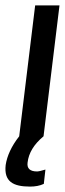

<svg xmlns="http://www.w3.org/2000/svg" viewBox="-28 -504 240 710"><path d="M83 186C102 186 119 183 134 176L140 123C124 128 114 130 109 130C83 130 71 119 74 97C78 62 97 30 133 0L192 -484H102L43 0C14 37 -2 73 -7 106C-14 167 20 186 83 186Z"/></svg>

Font: Gamestation Display
Style: Italic
Weight: 400
Designer: Jonas Hecksher
Foundry: Jonas Hecksher, Playtypeª, e-types AS
Version: Version 1.003